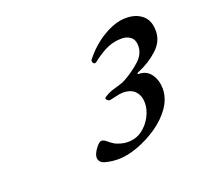

<svg xmlns="http://www.w3.org/2000/svg" viewBox="-73 -859 533 506"><g transform="rotate(-20 194.0 -605.5)"><path d="M180 -434Q162 -434 144.5 -438.5Q127 -443 127 -458Q127 -467 137 -481Q147 -495 154 -495Q160 -495 167.5 -488.5Q175 -482 185 -476Q192 -473 200.5 -470.5Q209 -468 219 -468Q242 -468 259 -480.5Q276 -493 286 -512Q296 -531 296 -550Q296 -570 284.5 -582.5Q273 -595 250 -595Q243 -595 228.5 -591.5Q214 -588 212 -588Q208 -588 204 -592Q200 -596 204 -599Q216 -607 227 -610.5Q238 -614 248.5 -617Q259 -620 266 -624Q291 -638 311 -656Q331 -674 331 -697Q331 -714 321 -722Q311 -730 296 -730Q276 -730 258.5 -723Q241 -716 218 -699Q215 -697 213 -695Q211 -693 208 -693Q204 -693 202.5 -697.5Q201 -702 203 -705Q222 -729 243.5 -745Q265 -761 287 -769.5Q309 -778 329 -777Q355 -776 371.5 -761.5Q388 -747 388 -718Q388 -689 364 -667Q340 -645 308 -632Q305 -631 304 -629Q303 -627 306 -627Q329 -627 341 -609.5Q353 -592 353 -569Q353 -542 336 -517.5Q319 -493 292 -474.5Q265 -456 235 -445Q205 -434 180 -434Z"/></g></svg>

Font: EB Garamond
Style: Italic
Weight: 400
Italic angle: -17.2°
Designer: Georg Duffner and Octavio Pardo
Foundry: Georg Duffner
Version: Version 1.001